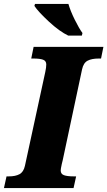

<svg xmlns="http://www.w3.org/2000/svg" viewBox="-43 -951 543 971"><path d="M-10 -59H2Q35 -59 55.5 -70Q76 -81 83 -112L186 -587Q191 -610 191 -625Q191 -643 175 -649Q159 -655 126 -655H115L127 -714H480L468 -655H456Q421 -655 400 -644Q379 -633 372 -600L274 -140Q268 -116 269 -119Q264 -97 264 -89Q264 -71 280.5 -65Q297 -59 330 -59H342L329 0H-23ZM131 -921 134 -931H303Q313 -896 335 -851.5Q357 -807 374 -784L371 -771H302Q258 -792 204.5 -841.5Q151 -891 131 -921Z"/></svg>

Font: Noto Serif NarrowBlack
Style: Italic
Weight: 900
Width: 4
Italic angle: -12°
Designer: Monotype Design Team
Foundry: Monotype Imaging Inc.
Version: Version 1.001